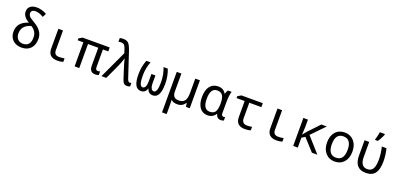

<svg xmlns="http://www.w3.org/2000/svg" viewBox="19 -1993 7162 3459"><g transform="rotate(20 3600.5 -263.0)"><path d="M272 -458Q147.9 -528.8 147.9 -627.9Q147.9 -692.9 192.4 -729Q236.8 -765.1 314.9 -765.1Q412.1 -765.1 506.8 -711.9L471.2 -641.1Q388.7 -692.9 311 -692.9Q274.9 -692.9 253.9 -675Q232.9 -657.2 232.9 -626Q232.9 -595.2 253.4 -570.1Q273.9 -544.9 357.9 -496.1Q534.2 -395.5 534.2 -243.2Q534.2 -123 470.9 -56.6Q407.7 9.8 297.9 9.8Q193.8 9.8 129.9 -50.5Q65.9 -110.8 65.9 -213.9Q65.9 -395.5 272 -458ZM334 -417Q160.2 -368.2 160.2 -211.9Q160.2 -146 197.3 -105Q234.4 -64 297.9 -64Q441.9 -64 441.9 -234.9Q441.9 -354 334 -417Z M897.9 -536.1V-158.2Q897.9 -63 992.2 -63Q1046.9 -63 1096.2 -73.2V-5.9Q1050.8 9.8 986.3 9.8Q809.1 9.8 809.1 -158.2V-536.1Z M1778.3 -73.2V-2.9Q1752.9 9.8 1711.4 9.8Q1601.1 9.8 1601.1 -118.2V-460.9H1404.3V0H1315.4V-460.9H1207V-497.1L1274.4 -536.1H1793V-460.9H1690.4V-124Q1690.4 -63 1734.4 -63Q1756.8 -63 1778.3 -73.2Z M1830.1 0 2076.2 -528.8 2050.3 -606.9Q2033.7 -657.7 2012.7 -675.3Q1991.7 -692.9 1956.1 -692.9Q1928.7 -692.9 1905.3 -687V-757.8Q1937 -766.1 1967.3 -766.1Q2036.6 -766.1 2071.3 -733.2Q2106 -700.2 2140.1 -597.2L2299.3 -117.2Q2317.4 -63 2349.1 -63Q2363.3 -63 2378.4 -67.9V-2.9Q2354 9.8 2322.3 9.8Q2282.2 9.8 2261 -9.8Q2239.7 -29.3 2226.1 -71.8L2160.2 -275.9Q2126.5 -380.4 2114.3 -439.9H2111.3Q2093.8 -372.6 2053.2 -283.2L1922.4 0Z M2495.6 -536.1H2576.2Q2525.4 -408.2 2525.4 -259.8Q2525.4 -64 2593.3 -64Q2626 -64 2644.3 -98.6Q2662.6 -133.3 2662.6 -194.8V-344.2H2739.3V-194.8Q2739.3 -131.3 2758.5 -97.7Q2777.8 -64 2808.6 -64Q2876.5 -64 2876.5 -259.8Q2876.5 -409.2 2825.2 -536.1H2906.2Q2957.5 -410.2 2957.5 -259.8Q2957.5 9.8 2816.4 9.8Q2728 9.8 2703.6 -77.1H2698.2Q2673.8 9.8 2585.4 9.8Q2444.3 9.8 2444.3 -259.8Q2444.3 -407.2 2495.6 -536.1Z M3167.5 -190.9Q3167.5 -64 3283.7 -64Q3361.8 -64 3397.7 -109.4Q3433.6 -154.8 3433.6 -257.8V-536.1H3522.5V0H3450.7L3437.5 -71.8H3432.6Q3385.3 9.8 3285.6 9.8Q3201.2 9.8 3164.6 -33.2Q3167.5 41.5 3167.5 84V240.2H3078.6V-536.1H3167.5Z M4021.5 -463.9H4027.3Q4042 -514.2 4060.5 -536.1H4130.4Q4105.5 -455.1 4105.5 -321.8V-117.2Q4105.5 -63 4146.5 -63Q4160.6 -63 4175.8 -67.9V-2.9Q4150.4 9.8 4119.6 9.8Q4042 9.8 4022.5 -71.8H4016.6Q3963.9 9.8 3863.8 9.8Q3768.6 9.8 3714.1 -62.7Q3659.7 -135.3 3659.7 -267.1Q3659.7 -400.4 3715.8 -473.1Q3772 -545.9 3872.6 -545.9Q3975.1 -545.9 4021.5 -463.9ZM4016.6 -259.8V-267.1Q4016.6 -377.9 3983.9 -425Q3951.2 -472.2 3879.4 -472.2Q3751.5 -472.2 3751.5 -266.1Q3751.5 -64 3880.4 -64Q3952.6 -64 3983.6 -108.9Q4014.6 -153.8 4016.6 -259.8Z M4728.5 -536.1V-460.9H4496.6V-165Q4496.6 -60.1 4598.6 -60.1Q4650.9 -60.1 4691.9 -69.8V-3.9Q4650.9 13.2 4584.5 13.2Q4407.7 13.2 4407.7 -154.8V-460.9H4252.4V-497.1L4317.9 -536.1Z M5098.6 -536.1V-158.2Q5098.6 -63 5192.9 -63Q5247.6 -63 5296.9 -73.2V-5.9Q5251.5 9.8 5187 9.8Q5009.8 9.8 5009.8 -158.2V-536.1Z M5587.9 -248 5654.8 -329.1 5851.1 -536.1H5955.1L5713.9 -287.1L5968.8 0H5864.7L5656.7 -229L5593.8 -189V0H5505.9V-536.1H5593.8V-394L5585.9 -248Z M6298.8 9.8Q6193.4 9.8 6125.2 -66.2Q6057.1 -142.1 6057.1 -269Q6057.1 -397.5 6123.3 -471.7Q6189.5 -545.9 6301.8 -545.9Q6408.2 -545.9 6476.1 -470.2Q6543.9 -394.5 6543.9 -269Q6543.9 -139.6 6477.1 -64.9Q6410.2 9.8 6298.8 9.8ZM6300.8 -64Q6452.1 -64 6452.1 -269Q6452.1 -472.2 6299.8 -472.2Q6148.9 -472.2 6148.9 -269Q6148.9 -64 6300.8 -64Z M6679.2 -536.1H6768.1V-248Q6768.1 -63 6901.9 -63Q6975.1 -63 7008.1 -119.6Q7041 -176.3 7041 -296.9Q7041 -412.6 7010.3 -536.1H7099.1Q7129.9 -416.5 7129.9 -293Q7129.9 -137.7 7073.7 -64Q7017.6 9.8 6898.9 9.8Q6679.2 9.8 6679.2 -243.2ZM6854 -619.1 6868.7 -671.4Q6883.3 -727.1 6888.2 -766.1H6985.4V-755.9Q6985.4 -748 6961.2 -697.3Q6937 -646.5 6907.2 -606H6854Z"/></g></svg>

Font: WenQuanYi Micro Hei Mono
Style: Regular
Weight: 400
Foundry: Ascender Corporation
Version: Version 0.2.0-beta